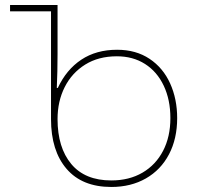

<svg xmlns="http://www.w3.org/2000/svg" viewBox="-20 -734 785 764"><path d="M183 -260V-689H20V-714H209V-519Q209 -450 206 -384H210Q244 -457 303.5 -496.5Q363 -536 446 -536Q521 -536 575 -500Q629 -464 657 -402Q685 -340 685 -264Q685 -182 652.5 -120Q620 -58 560.5 -24Q501 10 423 10Q307 10 245 -62Q183 -134 183 -260ZM658 -264Q658 -337 631.5 -393Q605 -449 557 -479.5Q509 -510 445 -510Q372 -510 319 -477Q266 -444 237.5 -387.5Q209 -331 209 -260Q209 -147 263.5 -81.5Q318 -16 423 -16Q494 -16 547 -47Q600 -78 629 -134Q658 -190 658 -264Z"/></svg>

Font: Noto Sans Georgian Thin
Style: Regular
Weight: 250
Designer: Monotype Design team
Foundry: Monotype Imaging Inc.
Version: Version 1.000